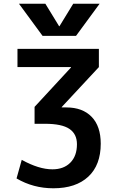

<svg xmlns="http://www.w3.org/2000/svg" viewBox="-20 -783 631 1033"><path d="M362 -420V-422H74V-520H512V-422L312 -207V-205H337Q424 -205 473 -154.5Q522 -104 522 -10Q522 105 455 167.5Q388 230 267 230Q159 230 69 177L97 77Q189 128 262 128Q323 128 358.5 92Q394 56 394 -7Q394 -62 353.5 -89.5Q313 -117 222 -117H166V-208ZM300 -642 374 -763H516L389 -590H209L82 -763H224L298 -642Z"/></svg>

Font: Mplus 1p Bold
Style: Bold
Weight: 700
Version: Version 1.061